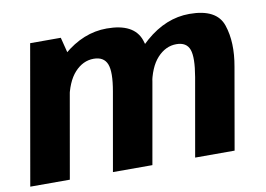

<svg xmlns="http://www.w3.org/2000/svg" viewBox="-78 -702 1115 805"><g transform="rotate(-10 480.0 -299.0)"><path d="M-10.5 0H158L246.5 -503.5L224 -592.5H93.5ZM341.5 0H509.5L570.5 -346Q588.5 -448 562.2 -522.8Q536 -597.5 420 -597.5Q320 -597.5 233 -522.5Q146 -447.5 131 -363L214 -327.5Q228 -405 263.2 -443.5Q298.5 -482 344 -482Q387.5 -482 401 -448Q414.5 -414 400 -332.5ZM691.5 0H859.5L920 -346Q938.5 -448 913.2 -522.8Q888 -597.5 772 -597.5Q672 -597.5 584.5 -521.5Q497 -445.5 483 -363L566 -327.5Q579.5 -405 615 -443.5Q650.5 -482 696 -482Q739.5 -482 751.8 -448Q764 -414 750 -332.5Z"/></g></svg>

Font: Anybody
Style: Bold Italic
Weight: 700
Italic angle: -10°
Designer: Tyler Finck
Foundry: Etcetera Type Company
Version: Version 1.113;gftools[0.9.25]